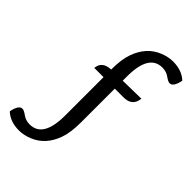

<svg xmlns="http://www.w3.org/2000/svg" viewBox="-411 -811 1161 1161"><g transform="rotate(45 169.5 -230.5)"><path d="M-12.7 246.6Q-87.9 246.6 -133.8 203.6Q-121.1 138.2 -90.3 138.2Q-76.7 138.2 -51.8 156.5Q-26.9 174.8 7.3 174.8Q121.1 174.8 121.1 -15.1V-343.3H42Q47.9 -406.2 121.1 -408.2Q121.1 -494.6 140.6 -549.3Q178.2 -654.8 269.5 -690.9Q312 -708 352.1 -708Q427.2 -708 473.1 -665Q460.4 -599.6 429.7 -599.6Q416 -599.6 391.1 -617.9Q366.2 -636.2 332 -636.2Q218.3 -636.2 218.3 -446.3V-410.2L375 -413.1Q368.2 -342.3 293.5 -342.3H218.3V-53.2Q218.3 33.2 198.7 87.9Q161.1 193.4 69.8 229.5Q27.3 246.6 -12.7 246.6Z"/></g></svg>

Font: Bainsley
Style: Regular
Weight: 400
Designer: Paul James MIller
Foundry: High-Logic / Made with FontCreator
Version: Version 1.411;March 28, 2021;FontCreator 13.0.0.2683 64-bit